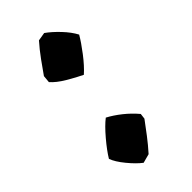

<svg xmlns="http://www.w3.org/2000/svg" viewBox="-152 -471 520 520"><g transform="rotate(-45 108.0 -211.5)"><path d="M125 -275Q106 -284 81.5 -298.5Q57 -313 44 -328L46 -349Q57 -365 73 -387Q89 -409 105 -427L129 -431Q146 -419 164.5 -399.5Q183 -380 193 -361Q182 -342 162.5 -316.5Q143 -291 125 -275ZM71 8Q55 -4 36.5 -26.5Q18 -49 12 -66Q24 -86 46 -112Q68 -138 85 -151Q104 -141 123.5 -125.5Q143 -110 159 -91L157 -75Q143 -56 128.5 -37Q114 -18 97 1Z"/></g></svg>

Font: Labrada
Style: Bold Italic
Weight: 700
Italic angle: -7°
Designer: Mercedes Jáuregui
Foundry: Omnibus-Type Team
Version: Version 1.000; ttfautohint (v1.8.4.7-5d5b)